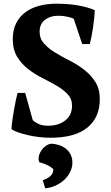

<svg xmlns="http://www.w3.org/2000/svg" viewBox="-20 -732 598 1037"><path d="M42 0ZM157 -83Q168 -72 188 -62.5Q208 -53 241 -53Q296 -53 332.5 -81.5Q369 -110 369 -161Q369 -198 345.5 -223Q322 -248 286 -269Q250 -290 209 -310.5Q168 -331 132 -359Q96 -387 72.5 -425.5Q49 -464 49 -521Q49 -570 67 -606Q85 -642 116.5 -665.5Q148 -689 191 -700.5Q234 -712 284 -712Q345 -712 397.5 -703.5Q450 -695 492 -677Q491 -657 488.5 -631Q486 -605 482 -579.5Q478 -554 473.5 -531.5Q469 -509 465 -494H424L378 -631Q366 -637 342.5 -642Q319 -647 294 -647Q252 -647 223 -625Q194 -603 194 -561Q194 -523 218 -496.5Q242 -470 278 -448Q314 -426 356.5 -404.5Q399 -383 435 -355Q471 -327 495 -289.5Q519 -252 519 -197Q519 -97 451.5 -42.5Q384 12 253 12Q221 12 188.5 8Q156 4 127 -3Q98 -10 75.5 -18Q53 -26 42 -35Q43 -58 47 -84.5Q51 -111 55.5 -137.5Q60 -164 65 -188Q70 -212 75 -230H116ZM211 241Q234 235 251.5 219.5Q269 204 268 182Q254 168 234 159Q214 150 192 144Q186 128 190 111Q194 94 204 79.5Q214 65 228 55.5Q242 46 257 44Q278 45 298.5 51.5Q319 58 335 70.5Q351 83 361 102Q371 121 371 146Q371 171 360 194.5Q349 218 329.5 237Q310 256 283 269Q256 282 224 285Z"/></svg>

Font: PT Serif
Style: Bold
Weight: 700
Designer: A.Korolkova, O.Umpeleva, V.Yefimov
Foundry: ParaType Ltd
Version: Version 1.000W OFL; ttfautohint (v1.6)